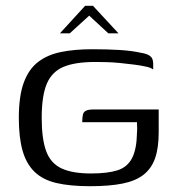

<svg xmlns="http://www.w3.org/2000/svg" viewBox="-20 -636 605 663"><path d="M291 7Q222 7 175 -4Q128 -15 99.5 -42.5Q71 -70 58 -115.5Q45 -161 45 -229Q45 -304 62 -350.5Q79 -397 111.5 -422Q144 -447 191 -456.5Q238 -466 299 -466Q349 -466 391.5 -463.5Q434 -461 465 -454Q485 -451 494.5 -445Q504 -439 506.5 -431.5Q509 -424 509 -416V-396Q502 -402 484 -406Q466 -410 442.5 -413Q419 -416 394 -418.5Q369 -421 346.5 -421.5Q324 -422 309 -422Q239 -422 199 -405Q159 -388 141.5 -346.5Q124 -305 124 -229Q124 -156 139.5 -114Q155 -72 192.5 -54.5Q230 -37 294 -37Q352 -37 386 -48Q420 -59 436 -90Q452 -121 453 -177Q454 -190 453.5 -199.5Q453 -209 453 -214H264Q264 -232 266.5 -241Q269 -250 277.5 -254Q286 -258 304 -258H528V-179Q528 -125 515.5 -89.5Q503 -54 475.5 -32.5Q448 -11 402.5 -2Q357 7 291 7ZM187 -521 274 -616H301L389 -521H354L288 -582L221 -521Z"/></svg>

Font: Genos Thin
Style: Regular
Weight: 400
Version: Version 1.010